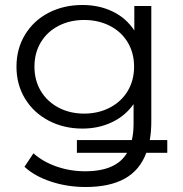

<svg xmlns="http://www.w3.org/2000/svg" viewBox="-20 -550 731 769"><path d="M650 62H566Q540 132 479.5 165.5Q419 199 323 199Q250 199 184.5 177.5Q119 156 78 118L114 64Q152 98 206.5 117Q261 136 321 136Q446 136 489 62H288V11H508Q515 -17 515 -55V-133Q482 -86 428.5 -60.5Q375 -35 310 -35Q236 -35 175.5 -66.5Q115 -98 80.5 -154.5Q46 -211 46 -283Q46 -355 80.5 -411.5Q115 -468 175 -499Q235 -530 310 -530Q377 -530 431 -504Q485 -478 518 -428V-526H586V-64Q586 -24 580 11H650ZM317 -95Q374 -95 420 -119Q466 -143 491.5 -185.5Q517 -228 517 -283Q517 -338 491.5 -380.5Q466 -423 420 -446.5Q374 -470 317 -470Q260 -470 214.5 -446.5Q169 -423 143.5 -380.5Q118 -338 118 -283Q118 -228 143.5 -185.5Q169 -143 214.5 -119Q260 -95 317 -95Z"/></svg>

Font: APTA Sans Regular
Style: Regular
Weight: 400
Version: Version 7.200